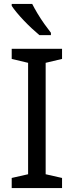

<svg xmlns="http://www.w3.org/2000/svg" viewBox="-20 -964 379 984"><path d="M298 0H40V-52L124 -71V-642L40 -662V-714H298V-662L214 -642V-71L298 -52ZM145 -944Q156 -922 172.5 -894.5Q189 -867 207.5 -841Q226 -815 241 -796V-784H182Q165 -798 144 -817.5Q123 -837 102.5 -858.5Q82 -880 65.5 -900Q49 -920 40 -934V-944Z"/></svg>

Font: Noto Sans Thaana
Style: Regular
Weight: 400
Designer: Monotype Design Team
Foundry: Monotype Imaging Inc.
Version: Version 2.001